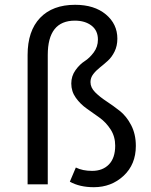

<svg xmlns="http://www.w3.org/2000/svg" viewBox="-20 -768 628 800"><path d="M293 -748Q373 -748 421 -708Q469 -668 469 -607Q469 -577 457.5 -553.5Q446 -530 429.5 -515Q413 -500 396.5 -487Q380 -474 368.5 -459Q357 -444 357 -426Q357 -403 376.5 -383.5Q396 -364 423.5 -346Q451 -328 479 -306Q507 -284 526.5 -246.5Q546 -209 546 -160Q546 -83 495 -35.5Q444 12 371 12Q312 12 271 -11L296 -70Q324 -56 364 -56Q408 -56 434 -83Q460 -110 460 -161Q460 -199 441 -228.5Q422 -258 395 -277.5Q368 -297 341.5 -315.5Q315 -334 296 -360.5Q277 -387 277 -420Q277 -451 294.5 -475.5Q312 -500 332.5 -513Q353 -526 370.5 -549.5Q388 -573 388 -603Q388 -641 361 -661.5Q334 -682 292 -682Q179 -682 179 -539V0H95V-539Q95 -639 147 -693.5Q199 -748 293 -748Z"/></svg>

Font: FiraGO Book
Style: Regular
Weight: 350
Designer: bBox Type
Foundry: bBox Type GmbH
Version: Version 1.001;PS 001.001;hotconv 1.0.88;makeotf.lib2.5.64775